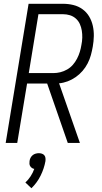

<svg xmlns="http://www.w3.org/2000/svg" viewBox="-20 -755 540 1014"><path d="M10 0 131 -735H312Q341 -735 367.5 -728.5Q394 -722 415.5 -706.5Q437 -691 450.5 -668.5Q464 -646 470 -619.5Q476 -593 475.5 -565Q475 -537 470 -509Q466 -486 460 -464Q454 -442 443 -420.5Q432 -399 416 -380.5Q400 -362 380 -348Q360 -334 337.5 -325.5Q315 -317 292 -315L402 0H338L229 -314H123L71 0ZM132 -369H262Q280 -369 298.5 -373.5Q317 -378 334.5 -388Q352 -398 365 -413Q378 -428 387 -445.5Q396 -463 401.5 -481Q407 -499 410 -518Q414 -537 414.5 -556Q415 -575 412 -593.5Q409 -612 401.5 -628.5Q394 -645 380.5 -657Q367 -669 349.5 -674.5Q332 -680 313 -680H183ZM146 239 114 209Q130 194 142 175.5Q154 157 161 137Q154 136 148.5 132Q143 128 139.5 122.5Q136 117 135.5 110Q135 103 136 96Q137 87 141 79Q145 71 152 65Q159 59 168 56.5Q177 54 185 54Q193 54 201 56.5Q209 59 214 65Q219 71 220 79Q221 87 220 96Q213 135 194.5 172.5Q176 210 146 239Z"/></svg>

Font: Iosevka Light Oblique
Style: Regular
Weight: 300
Italic angle: -9°
Monospace: yes
Designer: Belleve Invis
Foundry: Belleve Invis
Version: Version 32.5.0; ttfautohint (v1.8.4)